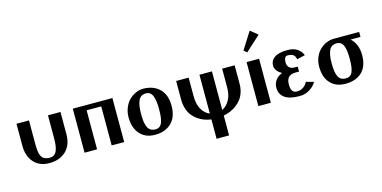

<svg xmlns="http://www.w3.org/2000/svg" viewBox="-84 -1190 3687 1854"><g transform="rotate(-15 1759.0 -263.0)"><path d="M188 -439.9V-220.2Q188 -192.9 188.5 -175.3Q189 -157.7 191.4 -136.7Q193.8 -115.7 198 -102.8Q202.1 -89.8 209.5 -76.7Q216.8 -63.5 227.5 -56.2Q238.3 -48.8 253.7 -44.4Q269 -40 289.1 -40Q316.4 -40 334.5 -52.7Q352.5 -65.4 361.8 -91.1Q371.1 -116.7 374.5 -146.7Q377.9 -176.8 377.9 -220.2V-439.9H502.9V-220.2Q502.9 -108.9 439.2 -49.6Q375.5 9.8 273.9 9.8Q176.8 9.8 119.9 -52.5Q63 -114.7 63 -220.2V-439.9Z M626 0ZM1022 -439.9V0H897V-390.1H751V0H626V-439.9Z M1124.5 0ZM1429.7 -220.2Q1429.7 -262.2 1425.8 -293.2Q1421.9 -324.2 1412.8 -349.4Q1403.8 -374.5 1387 -387.2Q1370.1 -399.9 1345.7 -399.9Q1293 -399.9 1271.2 -354.2Q1249.5 -308.6 1249.5 -220.2Q1249.5 -185.5 1252 -159.2Q1254.4 -132.8 1261 -109.6Q1267.6 -86.4 1278.1 -71.5Q1288.6 -56.6 1305.7 -48.3Q1322.8 -40 1345.7 -40Q1371.1 -40 1388.2 -52.7Q1405.3 -65.4 1414.1 -90.8Q1422.9 -116.2 1426.3 -146.7Q1429.7 -177.2 1429.7 -220.2ZM1330.6 9.8Q1233.9 9.8 1179.2 -52.2Q1124.5 -114.3 1124.5 -220.2Q1124.5 -271 1142.6 -314.9Q1160.6 -358.9 1189.9 -387.9Q1219.2 -417 1256.1 -433.6Q1293 -450.2 1330.6 -450.2Q1431.6 -450.2 1493.2 -391.1Q1554.7 -332 1554.7 -220.2Q1554.7 -108.4 1493.2 -49.3Q1431.6 9.8 1330.6 9.8Z M1784.2 -439.9V-254.9Q1784.2 -174.8 1813.5 -123Q1842.8 -71.3 1892.1 -51.8V-439.9H2017.1V-54.2Q2062 -76.2 2090.6 -127.2Q2119.1 -178.2 2119.1 -254.9V-439.9H2244.1V-254.9Q2244.1 -209.5 2231.2 -170.2Q2218.3 -130.9 2196.8 -103Q2175.3 -75.2 2145.5 -53.2Q2115.7 -31.2 2084 -18.3Q2052.2 -5.4 2017.1 2V200.2H1892.1V6.8Q1856 2 1823.2 -10Q1790.5 -22 1760 -43.5Q1729.5 -64.9 1707.5 -93.8Q1685.5 -122.6 1672.4 -164.1Q1659.2 -205.6 1659.2 -254.9V-439.9Z M2363.3 0ZM2363.3 0ZM2363.3 -439.9H2488.3V0H2363.3ZM2363.3 -528.8ZM2363.3 -528.8ZM2471.2 -726.1 2544.4 -666 2394 -528.8 2363.3 -555.2Z M2576.7 0ZM2576.7 0ZM2866.7 -107.9 2942.9 -86.9Q2922.9 -49.3 2877.9 -19.8Q2833 9.8 2773.9 9.8Q2672.4 9.8 2624.5 -26.4Q2576.7 -62.5 2576.7 -125Q2576.7 -165.5 2599.1 -198.5Q2621.6 -231.4 2668 -250Q2634.3 -267.6 2617.7 -291.7Q2601.1 -315.9 2601.1 -338.9Q2601.1 -390.1 2643.3 -420.2Q2685.5 -450.2 2773.9 -450.2Q2835.9 -450.2 2873 -423.8Q2910.2 -397.5 2923.8 -358.9L2842.8 -339.8Q2837.9 -369.1 2820.3 -384.5Q2802.7 -399.9 2761.7 -399.9Q2726.1 -399.9 2726.1 -338.9Q2726.1 -308.6 2743.9 -289.3Q2761.7 -270 2800.8 -270H2829.1V-220.2H2793.9Q2746.6 -220.2 2724.1 -197Q2701.7 -173.8 2701.7 -125Q2701.7 -77.6 2717.8 -58.8Q2733.9 -40 2761.7 -40Q2798.3 -40 2825.9 -59.6Q2853.5 -79.1 2866.7 -107.9Z M3459 -214.8Q3459 -158.7 3442.4 -115.2Q3425.8 -71.8 3395.5 -44.7Q3365.2 -17.6 3324.7 -3.9Q3284.2 9.8 3234.9 9.8Q3137.7 9.8 3083.3 -49.8Q3028.8 -109.4 3028.8 -214.8Q3028.8 -265.6 3046.9 -308.8Q3064.9 -352.1 3094.2 -380.1Q3123.5 -408.2 3160.2 -424.1Q3196.8 -439.9 3234.9 -439.9H3488.8V-390.1H3389.6Q3459 -330.1 3459 -214.8ZM3250 -390.1Q3196.8 -390.1 3175.3 -346.2Q3153.8 -302.2 3153.8 -214.8Q3153.8 -125.5 3174.3 -82.8Q3194.8 -40 3250 -40Q3275.4 -40 3292.5 -52Q3309.6 -64 3318.4 -88.4Q3327.1 -112.8 3330.6 -142.3Q3334 -171.9 3334 -214.8Q3334 -256.8 3330.1 -287.4Q3326.2 -317.9 3317.1 -341.8Q3308.1 -365.7 3291.3 -377.9Q3274.4 -390.1 3250 -390.1Z"/></g></svg>

Font: Pfennig
Style: Bold
Weight: 700
Version: Version 20120410 ; ttfautohint (v0.8)